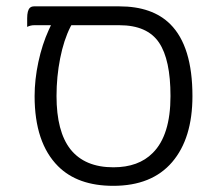

<svg xmlns="http://www.w3.org/2000/svg" viewBox="-20 -587 688 607"><path d="M519 -283.2Q519 -159.2 462.9 -103.5Q418 -58.1 338.4 -58.1Q248 -58.1 202.6 -115.2Q158.7 -171.4 158.7 -283.2Q158.7 -344.7 170.2 -402.6Q181.6 -460.4 202.6 -502L205.6 -507.3H357.4Q445.8 -507.3 482.9 -452.1Q519 -398.4 519 -283.2ZM65.9 -502Q76.7 -507.3 87.9 -507.3H141.1L134.3 -492.7Q113.3 -446.8 101.3 -390.9Q89.4 -335 89.4 -283.2Q89.4 -135.7 163.6 -61.5Q225.6 0.5 337.9 0.5Q460 0.5 524.2 -74.5Q588.4 -149.4 588.4 -283.2Q588.4 -440.4 518.6 -510.3Q461.9 -566.9 357.4 -566.9H87.9Q79.1 -566.9 74.2 -562Q65.9 -553.7 65.9 -529.3Z"/></svg>

Font: YuPearl-ExtraLight
Style: ExtraLight
Weight: 200
Designer: Max Yao
Foundry: Max-Everyday
Version: Version 1.011; ttfautohint (v1.8.3)